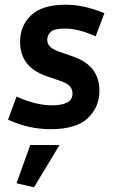

<svg xmlns="http://www.w3.org/2000/svg" viewBox="-20 -537 501 813"><path d="M201 -91Q242 -91 264.5 -103Q287 -115 287 -141Q287 -161 273.5 -174Q260 -187 228 -197L173 -216Q118 -236 91.5 -272Q65 -308 65 -360Q65 -428 112 -472.5Q159 -517 257 -517Q299 -517 339 -508Q379 -499 422 -481L385 -383Q348 -400 315.5 -408Q283 -416 254 -416Q210 -416 195 -402Q180 -388 180 -369Q180 -350 193 -338.5Q206 -327 231 -318L286 -299Q345 -279 373 -242.5Q401 -206 401 -153Q401 -83 351.5 -36.5Q302 10 195 10Q149 10 105 0.5Q61 -9 14 -30L50 -128Q93 -109 129.5 -100Q166 -91 201 -91ZM124 256 50 239 108 77H232Z"/></svg>

Font: Inria Sans
Style: Bold Italic
Weight: 700
Italic angle: -10°
Designer: Black Foundry Team
Foundry: Black Foundry
Version: Version 1.2; ttfautohint (v1.8.3)